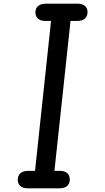

<svg xmlns="http://www.w3.org/2000/svg" viewBox="-20 -1024 572 1044"><path d="M131 0Q104 0 90.2 -12.8Q76.5 -25.5 76.5 -46Q76.5 -69 90.8 -82Q105 -95 135.5 -95H170.5L257.5 -910H227Q200.5 -910 186.5 -922.8Q172.5 -935.5 172.5 -956.5Q172.5 -978.5 187 -991.2Q201.5 -1004 231 -1004H401.5Q428.5 -1004 442.2 -991.2Q456 -978.5 456 -958Q456 -936 441.8 -923Q427.5 -910 398 -910H363.5L276 -95H306Q332.5 -95 346 -82.2Q359.5 -69.5 359.5 -48Q359.5 -26 345.5 -13Q331.5 0 301 0Z"/></svg>

Font: Edu SA Hand Medium
Style: Regular
Weight: 500
Designer: Tina and Corey Anderson, Eben Sorkin, Mirko Velimirovic
Foundry: Google for Education
Version: Version 2.000